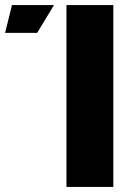

<svg xmlns="http://www.w3.org/2000/svg" viewBox="-238 -734 488 754"><path d="M207 -714V0H23V-714ZM-191 -714H-26L-92 -605H-218Z"/></svg>

Font: Non Bureau Extended
Style: Bold
Weight: 700
Width: 7
Designer: Jona Saucedo
Foundry: Non Foundry
Version: Version 1.000; ttfautohint (v1.8.4)